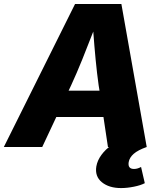

<svg xmlns="http://www.w3.org/2000/svg" viewBox="-42 -748 835 977"><path d="M-22.5 0 339.8 -727.5H575.7L704.6 0H507.3L484.4 -152.8H244.6L172.9 0ZM307.1 -286.6H464.4L460 -313.5Q451.2 -376 444.6 -445.1Q438 -514.2 432.6 -587.4Q404.3 -514.2 376.5 -445.1Q348.6 -376 319.8 -313.5ZM574.2 209Q512.7 209 476.3 179.2Q439.9 149.4 448.2 98.6Q453.6 67.9 474.4 39.8Q495.1 11.7 523.9 -7.8L704.6 0Q660.2 15.6 638.4 34.7Q616.7 53.7 612.8 77.1Q607.4 111.8 640.1 111.8Q649.4 111.8 658.7 108.9Q668 106 675.8 101.6L694.8 184.1Q673.3 195.3 638.9 202.1Q604.5 209 574.2 209Z"/></svg>

Font: Inter Extra Bold
Style: Italic
Weight: 800
Italic angle: -9.39999°
Designer: Rasmus Andersson
Foundry: rsms
Version: Version 4.000;git-3c8e0fc